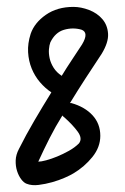

<svg xmlns="http://www.w3.org/2000/svg" viewBox="-20 -619 364 557"><path d="M187 -320Q226 -309 248.5 -284.5Q271 -260 271 -225Q271 -192 248 -163.5Q225 -135 193 -116Q185 -111 168 -103.5Q151 -96 131.5 -90.5Q112 -85 92 -82.5Q72 -80 57 -86Q49 -89 41.5 -99Q34 -109 29.5 -123Q25 -137 25.5 -153.5Q26 -170 35 -187Q55 -227 79 -268Q103 -309 129 -351Q111 -363 96 -380.5Q81 -398 72 -420Q63 -442 61.5 -467.5Q60 -493 69 -521Q80 -553 113 -576Q146 -599 193 -599Q215 -599 238.5 -590Q262 -581 277 -563.5Q292 -546 293.5 -521Q295 -496 275 -463Q251 -427 228 -391.5Q205 -356 183 -320ZM218 -490Q239 -525 216 -533Q191 -540 165.5 -532.5Q140 -525 126 -496Q123 -488 122 -476Q121 -464 124 -450Q127 -436 135.5 -422.5Q144 -409 159 -399Q173 -422 188 -444.5Q203 -467 218 -490ZM91 -150Q99 -150 114 -154Q129 -158 146 -165Q163 -172 180 -181.5Q197 -191 209 -203Q220 -217 205.5 -237Q191 -257 165 -280Q163 -281 162.5 -282Q162 -283 161 -284Q141 -252 124 -218.5Q107 -185 91 -150Z"/></svg>

Font: Nanum Pen
Style: Regular
Weight: 400
Designer: Doo-yul Kwak; Hyunghwan Choi; Nicolas Noh;
Foundry: NHN Corporation
Version: Version 1.10